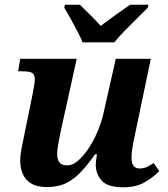

<svg xmlns="http://www.w3.org/2000/svg" viewBox="-20 -786 713 816"><path d="M504 10Q438 10 412.5 -18Q387 -46 387 -86Q387 -94 389 -108.5Q391 -123 392 -130H384Q355 -89 326 -57.5Q297 -26 262.5 -8.5Q228 9 180 9Q137 9 112 -6.5Q87 -22 76.5 -47.5Q66 -73 66 -102Q66 -127 72 -157Q78 -187 83 -212L119 -388Q123 -408 125.5 -425Q128 -442 128 -450Q128 -470 116 -476.5Q104 -483 75 -483H57L66 -536H306L240 -237Q235 -213 229 -181.5Q223 -150 223 -131Q223 -109 232.5 -96Q242 -83 266 -83Q288 -83 311 -102.5Q334 -122 355.5 -154Q377 -186 393.5 -224.5Q410 -263 419 -301L472 -536H621L553 -211Q547 -184 543 -160Q539 -136 539 -115Q539 -70 574 -70Q590 -70 603 -76Q616 -82 633 -93L657 -59Q633 -34 596 -12Q559 10 504 10ZM331 -606Q323 -627 308.5 -654Q294 -681 279.5 -707.5Q265 -734 253 -753L256 -766H319Q336 -750 363 -723Q390 -696 408 -676Q426 -690 449 -706.5Q472 -723 494.5 -739Q517 -755 533 -766H611L608 -753Q589 -734 563 -708.5Q537 -683 511 -656.5Q485 -630 466 -606Z"/></svg>

Font: Noto Serif
Style: Bold Italic
Weight: 700
Italic angle: -12°
Designer: Monotype Design Team
Foundry: Monotype Imaging Inc.
Version: Version 2.013